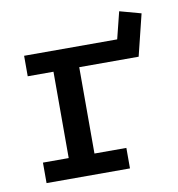

<svg xmlns="http://www.w3.org/2000/svg" viewBox="-65 -587 598 646"><g transform="rotate(-10 233.5 -263.5)"><path d="M384 -527 457 -507 422 -365H219V-70H328V0H43V-70H131V-365H43V-435H361Z"/></g></svg>

Font: Podkova Medium
Style: Regular
Weight: 500
Designer: Ilya Yudin
Foundry: Cyreal (www.cyreal.org)
Version: Version 2.103